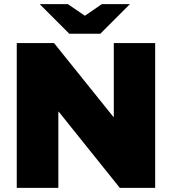

<svg xmlns="http://www.w3.org/2000/svg" viewBox="-20 -908 832 928"><path d="M61 0V-700H241L528 -343H530V-700H730V0H559L264 -368H262V0ZM315 -745 363 -813 472 -888H608L465 -745ZM315 -745 172 -888H308L418 -813L465 -745Z"/></svg>

Font: REM ExtraBold
Style: Regular
Weight: 800
Designer: Octavio Pardo
Foundry: Ashler Design
Version: Version 1.005;gftools[0.9.28]